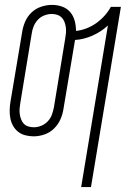

<svg xmlns="http://www.w3.org/2000/svg" viewBox="-20 -548 540 783"><path d="M311 215 420 -444Q392 -418 356.5 -402.5Q321 -387 286 -385Q286 -385 286 -385Q286 -385 286 -385L239 -105Q236 -83 226.5 -61.5Q217 -40 200 -23.5Q183 -7 161 0.5Q139 8 117 8Q99 8 82.5 3.5Q66 -1 53.5 -11Q41 -21 33 -35.5Q25 -50 22 -66.5Q19 -83 19.5 -100.5Q20 -118 23 -135L70 -415Q73 -437 82 -458.5Q91 -480 108 -496.5Q125 -513 147.5 -520.5Q170 -528 192 -528Q192 -528 192 -528Q192 -528 192 -528Q214 -528 233.5 -521Q253 -514 266 -499Q279 -484 284.5 -463.5Q290 -443 290 -422Q311 -424 332 -432Q353 -440 371.5 -453Q390 -466 405.5 -483Q421 -500 432 -520H473L351 215ZM118 -29Q133 -29 148 -35Q163 -41 174.5 -53Q186 -65 191.5 -80Q197 -95 200 -111L246 -391Q248 -402 249 -413.5Q250 -425 248.5 -436.5Q247 -448 243 -458.5Q239 -469 231.5 -476.5Q224 -484 213.5 -487.5Q203 -491 191 -491Q176 -491 160.5 -485Q145 -479 134 -467Q123 -455 117 -440Q111 -425 109 -409L63 -129Q61 -118 60 -106.5Q59 -95 60.5 -83.5Q62 -72 66 -61.5Q70 -51 77 -43.5Q84 -36 95 -32.5Q106 -29 118 -29Z"/></svg>

Font: Iosevka SS04 XLt Obl
Style: Regular
Weight: 200
Italic angle: -9°
Monospace: yes
Designer: Belleve Invis
Foundry: Belleve Invis
Version: Version 19.0.0; ttfautohint (v1.8.4)